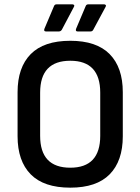

<svg xmlns="http://www.w3.org/2000/svg" viewBox="-20 -854 647 885"><path d="M304 11Q182 11 121.5 -50.5Q61 -112 61 -226V-429Q61 -543 121.5 -604.5Q182 -666 304 -666Q425 -666 485.5 -604.5Q546 -543 546 -429V-226Q546 -112 485.5 -50.5Q425 11 304 11ZM304 -81Q442 -81 442 -228V-427Q442 -574 304 -574Q165 -574 165 -427V-228Q165 -81 304 -81ZM338 -709Q326 -709 331 -722L375 -826Q378 -834 387 -834H460Q465 -834 467.5 -830.5Q470 -827 466 -821L410 -717Q406 -709 397 -709ZM192 -709Q180 -709 185 -722L229 -826Q232 -834 241 -834H314Q319 -834 321.5 -830.5Q324 -827 320 -821L265 -717Q260 -709 251 -709Z"/></svg>

Font: Sofia Sans Extra Cond
Style: Bold
Weight: 700
Width: 1
Designer: Botio Nikoltchev, Ani Petrova
Foundry: lettersoup
Version: Version 4.100; ttfautohint (v1.8.3)